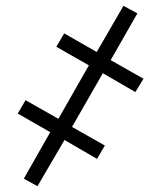

<svg xmlns="http://www.w3.org/2000/svg" viewBox="-20 -644 530 661"><path d="M109 -3 62 -29 153 -189 41 -253 68 -299 181 -235 286 -419 174 -483 201 -529 313 -465 405 -624 453 -598 361 -437 474 -373 446 -327 334 -392 228 -207 341 -143 314 -97 202 -162Z"/></svg>

Font: Noto Serif ExtraCondensed SemiBold
Style: Italic
Weight: 600
Width: 2
Italic angle: -12°
Designer: Monotype Design Team
Foundry: Monotype Imaging Inc.
Version: Version 2.013